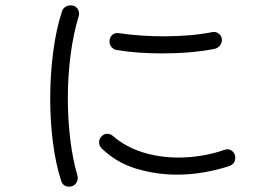

<svg xmlns="http://www.w3.org/2000/svg" viewBox="-20 -719 1040 719"><path d="M239 -20Q216 -20 209 -42Q188 -107 178 -187Q168 -267 168 -349Q168 -438 179 -523.5Q190 -609 212 -676Q215 -687 224.5 -693Q234 -699 245 -699Q259 -699 267.5 -690Q276 -681 276 -668Q276 -662 275 -659Q255 -595 244.5 -514.5Q234 -434 234 -351Q234 -273 243 -198Q252 -123 270 -61Q271 -58 271 -52Q271 -39 262 -29.5Q253 -20 239 -20ZM416 -532Q405 -534 397.5 -543Q390 -552 390 -563Q390 -579 400 -588Q410 -597 424 -595Q464 -589 507 -586Q550 -583 593 -583Q643 -583 690 -587Q737 -591 776 -599Q790 -601 800.5 -592Q811 -583 811 -569Q811 -558 803.5 -548.5Q796 -539 784 -536Q697 -519 586 -519Q543 -519 500 -522Q457 -525 416 -532ZM838 -97Q796 -83 745.5 -74Q695 -65 642 -65Q566 -65 491.5 -87Q417 -109 361 -163Q351 -173 351 -186Q351 -199 361 -209Q370 -218 381 -218Q394 -218 404 -209Q450 -169 513.5 -149Q577 -129 648 -129Q690 -129 734 -136Q778 -143 821 -158Q827 -160 831 -160Q843 -160 852 -151Q861 -142 861 -128Q861 -105 838 -97Z"/></svg>

Font: Kiwi Maru Light
Style: Regular
Weight: 300
Designer: Hiroki-Chan
Version: Version 1.100